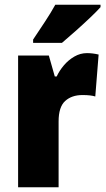

<svg xmlns="http://www.w3.org/2000/svg" viewBox="-20 -786 443 806"><path d="M345 -563Q369 -563 394 -557L380 -381Q370 -384 357.5 -385.5Q345 -387 326 -387Q281 -387 253.5 -362Q226 -337 226 -276V0H56V-553H185L210 -465H218Q229 -489 248 -511.5Q267 -534 292 -548.5Q317 -563 345 -563ZM402 -756Q386 -738 357.5 -711Q329 -684 297.5 -656Q266 -628 240 -606H119V-620Q143 -656 168.5 -694.5Q194 -733 212 -766H402Z"/></svg>

Font: Noto Sans Khmer UI Condensed Black
Style: Regular
Weight: 900
Width: 3
Designer: Danh Hong and the Monotype Design Team
Foundry: Monotype Imaging Inc.
Version: Version 2.002; ttfautohint (v1.8.4.7-5d5b)